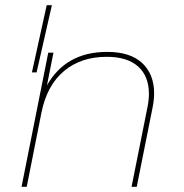

<svg xmlns="http://www.w3.org/2000/svg" viewBox="-20 -720 708 740"><path d="M160 -700H180L121 -441H103ZM574 -360Q574 -334 568 -305L507 0H487L548 -305Q554 -334 554 -358Q554 -426 512.5 -463.5Q471 -501 391 -501Q292 -501 226.5 -446Q161 -391 140 -287L83 0H63L166 -517H186L161 -391Q234 -520 393 -520Q482 -520 528 -477Q574 -434 574 -360Z"/></svg>

Font: Montserrat Alternates Thin
Style: Italic
Weight: 250
Italic angle: -11.3°
Designer: Julieta Ulanovsky
Foundry: Julieta Ulanovsky
Version: Version 7.200